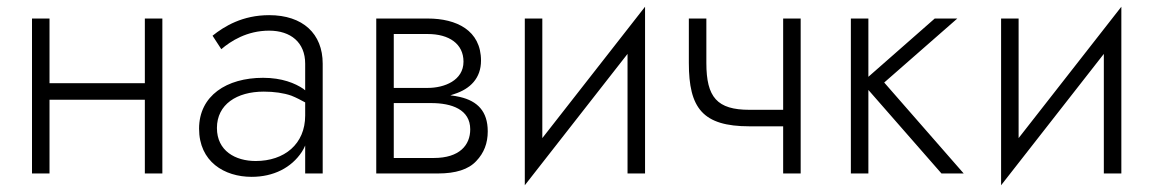

<svg xmlns="http://www.w3.org/2000/svg" viewBox="-20 -515 3429 570"><path d="M410 -460V-268H127V-460H75V0H127V-219H410V0H462V-460Z M637 -369C665 -393 713 -424 779 -424C843 -424 886 -389 886 -326V-247C884 -248 882 -250 881 -251C856 -268 817 -284 761 -284C653 -284 571 -231 571 -133C571 -35 646 10 727 10C792 10 845 -17 876 -64C880 -70 883 -76 886 -83V0H938V-326C938 -415 879 -470 779 -470C700 -470 646 -437 611 -409ZM624 -135C624 -205 683 -243 763 -243C794 -243 822 -239 845 -231C860 -225 873 -218 886 -211V-172C886 -87 824 -37 739 -37C679 -37 624 -67 624 -135Z M1097 -460V0H1280C1333 0 1371 -12 1394 -37C1417 -61 1428 -90 1428 -125C1428 -185 1397 -215 1346 -227C1337 -229 1327 -231 1317 -232C1321 -233 1325 -235 1329 -236C1376 -251 1408 -283 1408 -335C1408 -425 1335 -460 1250 -460ZM1149 -254V-414H1250C1313 -414 1356 -385 1356 -332C1356 -276 1299 -254 1250 -254ZM1149 -46V-209H1260C1321 -209 1376 -190 1376 -131C1376 -84 1344 -46 1268 -46Z M1590 -460H1538V35L1843 -355V0H1895V-495L1590 -105Z M2205 -140H2305V0H2357V-460H2305V-189H2205C2109 -189 2077 -226 2077 -328V-460H2025V-328C2025 -194 2066 -140 2205 -140Z M2506 -460V0H2558V-248L2775 0H2841L2605 -270L2822 -460H2755L2558 -287V-460Z M3004 -460H2952V35L3257 -355V0H3309V-495L3004 -105Z"/></svg>

Font: Jost Light
Style: Regular
Weight: 300
Version: Version 3.710